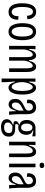

<svg xmlns="http://www.w3.org/2000/svg" viewBox="1448 -2191 905 3841"><g transform="rotate(90 1900.5 -270.5)"><path d="M219 11Q167 11 133 -12Q99 -35 80 -73.5Q61 -112 53 -161Q45 -210 45 -261Q45 -316 53.5 -366.5Q62 -417 81.5 -456Q101 -495 133.5 -518Q166 -541 215 -541Q269 -541 302 -514.5Q335 -488 349.5 -447.5Q364 -407 363 -365L295 -357Q295 -388 286.5 -415Q278 -442 260 -459.5Q242 -477 214 -477Q165 -477 142 -419.5Q119 -362 119 -264Q119 -165 143 -108.5Q167 -52 218 -52Q261 -52 284 -90Q307 -128 303 -187L373 -184Q376 -153 370 -119Q364 -85 346.5 -55.5Q329 -26 298 -7.5Q267 11 219 11Z M614 12Q529 12 486.5 -61.5Q444 -135 444 -266Q444 -404 488.5 -472Q533 -540 614 -540Q695 -540 739.5 -472.5Q784 -405 784 -267Q784 -132 740 -60Q696 12 614 12ZM614 -52Q659 -52 685 -106Q711 -160 711 -269Q711 -346 698 -391.5Q685 -437 663 -456.5Q641 -476 614 -476Q587 -476 565 -457Q543 -438 530 -392.5Q517 -347 517 -268Q517 -160 543 -106Q569 -52 614 -52Z M897 0V-528H965L959 -401H972Q989 -473 1018 -506.5Q1047 -540 1089 -540Q1127 -540 1147.5 -517Q1168 -494 1175.5 -461.5Q1183 -429 1182 -401H1197Q1230 -540 1315 -540Q1354 -540 1375.5 -517Q1397 -494 1406.5 -461Q1416 -428 1418 -396.5Q1420 -365 1420 -348V0H1347V-324Q1347 -355 1345 -389.5Q1343 -424 1332 -448.5Q1321 -473 1296 -473Q1270 -473 1248 -446.5Q1226 -420 1211.5 -380.5Q1197 -341 1194 -301V0H1123V-324Q1123 -355 1121 -389.5Q1119 -424 1108.5 -448.5Q1098 -473 1072 -473Q1046 -473 1024 -446Q1002 -419 987.5 -379.5Q973 -340 970 -301V0Z M1551 150V-527H1616L1610 -404H1626Q1631 -432 1644 -464Q1657 -496 1680 -518Q1703 -540 1737 -540Q1793 -540 1832.5 -471.5Q1872 -403 1872 -261Q1872 -163 1852.5 -103Q1833 -43 1801.5 -15.5Q1770 12 1733 12Q1701 12 1680.5 -5.5Q1660 -23 1647 -51Q1634 -79 1626 -111H1609Q1617 -51 1620.5 1.5Q1624 54 1624 84V150ZM1719 -52Q1739 -52 1757 -72Q1775 -92 1787 -138Q1799 -184 1799 -262Q1799 -340 1787.5 -386.5Q1776 -433 1758.5 -453.5Q1741 -474 1724 -474Q1705 -474 1687 -455Q1669 -436 1654.5 -404.5Q1640 -373 1631.5 -335Q1623 -297 1623 -259V-245Q1623 -216 1630 -182.5Q1637 -149 1649.5 -119Q1662 -89 1679.5 -70.5Q1697 -52 1719 -52Z M2068 10Q2043 10 2017.5 -2.5Q1992 -15 1975.5 -44.5Q1959 -74 1959 -124Q1959 -190 1995 -228Q2031 -266 2101 -299Q2125 -310 2146 -321Q2167 -332 2180 -349Q2193 -366 2193 -394Q2193 -425 2174.5 -450.5Q2156 -476 2121 -476Q2104 -476 2084 -466.5Q2064 -457 2051.5 -431Q2039 -405 2045 -355L1974 -363Q1970 -426 1990 -465Q2010 -504 2046 -522Q2082 -540 2126 -540Q2198 -540 2231 -493Q2264 -446 2264 -365V-209Q2264 -182 2266 -144.5Q2268 -107 2271 -68.5Q2274 -30 2277 0H2210Q2207 -31 2206 -65.5Q2205 -100 2204 -131H2192Q2176 -59 2144 -24.5Q2112 10 2068 10ZM2087 -55Q2152 -55 2193 -197V-292Q2172 -276 2144.5 -263Q2117 -250 2091 -234Q2065 -218 2047.5 -192.5Q2030 -167 2030 -127Q2030 -91 2045.5 -73Q2061 -55 2087 -55Z M2523 162Q2447 162 2405.5 130.5Q2364 99 2364 47Q2364 5 2392.5 -26Q2421 -57 2472 -74V-88Q2402 -82 2402 -131Q2402 -157 2420 -171.5Q2438 -186 2468 -200V-214Q2426 -219 2403 -258.5Q2380 -298 2380 -353Q2380 -428 2421.5 -478Q2463 -528 2540 -528H2708V-463L2590 -487V-473Q2635 -461 2656 -426Q2677 -391 2677 -343Q2677 -272 2638 -227.5Q2599 -183 2535 -183Q2525 -183 2511.5 -184.5Q2498 -186 2487 -190Q2469 -170 2464.5 -158.5Q2460 -147 2460 -141Q2460 -126 2476 -123.5Q2492 -121 2528 -121H2566Q2575 -121 2598 -118.5Q2621 -116 2647.5 -104.5Q2674 -93 2693.5 -67Q2713 -41 2713 7Q2713 61 2686.5 95.5Q2660 130 2617 146Q2574 162 2523 162ZM2531 -240Q2570 -240 2588 -271Q2606 -302 2606 -351Q2606 -402 2587.5 -434Q2569 -466 2531 -466Q2492 -466 2472 -432.5Q2452 -399 2452 -351Q2452 -302 2471.5 -271Q2491 -240 2531 -240ZM2527 100Q2587 100 2614.5 72.5Q2642 45 2642 6Q2642 -30 2624.5 -45Q2607 -60 2584 -63Q2561 -66 2545 -66H2498Q2464 -44 2447.5 -24Q2431 -4 2431 26Q2431 69 2459 84.5Q2487 100 2527 100Z M2815 0V-528H2883L2877 -401H2891Q2909 -473 2939.5 -506.5Q2970 -540 3015 -540Q3056 -540 3078 -518Q3100 -496 3110 -463Q3120 -430 3122 -397.5Q3124 -365 3124 -345V0H3051V-341Q3051 -366 3049 -397Q3047 -428 3035.5 -450.5Q3024 -473 2998 -473Q2970 -473 2946 -446.5Q2922 -420 2906.5 -380Q2891 -340 2888 -301V0Z M3254 0V-528H3326V0ZM3288 -610Q3235 -610 3235 -656Q3235 -703 3288 -703Q3342 -703 3342 -656Q3342 -610 3288 -610Z M3541 10Q3516 10 3490.5 -2.5Q3465 -15 3448.5 -44.5Q3432 -74 3432 -124Q3432 -190 3468 -228Q3504 -266 3574 -299Q3598 -310 3619 -321Q3640 -332 3653 -349Q3666 -366 3666 -394Q3666 -425 3647.5 -450.5Q3629 -476 3594 -476Q3577 -476 3557 -466.5Q3537 -457 3524.5 -431Q3512 -405 3518 -355L3447 -363Q3443 -426 3463 -465Q3483 -504 3519 -522Q3555 -540 3599 -540Q3671 -540 3704 -493Q3737 -446 3737 -365V-209Q3737 -182 3739 -144.5Q3741 -107 3744 -68.5Q3747 -30 3750 0H3683Q3680 -31 3679 -65.5Q3678 -100 3677 -131H3665Q3649 -59 3617 -24.5Q3585 10 3541 10ZM3560 -55Q3625 -55 3666 -197V-292Q3645 -276 3617.5 -263Q3590 -250 3564 -234Q3538 -218 3520.5 -192.5Q3503 -167 3503 -127Q3503 -91 3518.5 -73Q3534 -55 3560 -55Z"/></g></svg>

Font: Bricolage Grotesque 10pt Condensed Light
Style: Regular
Weight: 300
Width: 3
Designer: Mathieu Triay
Foundry: Atelier Triay
Version: Version 1.000; ttfautohint (v1.8.4.7-5d5b);gftools[0.9.32]